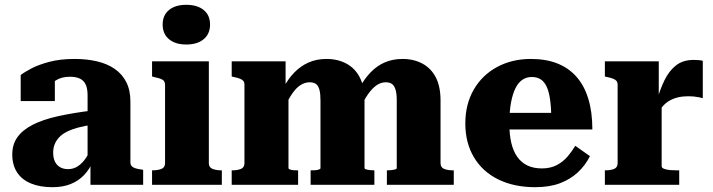

<svg xmlns="http://www.w3.org/2000/svg" viewBox="-20 -768 2963 798"><path d="M366 -309V-250Q332 -245 305.5 -238Q279 -231 259 -221Q239 -211 226.5 -198Q214 -185 207.5 -169Q201 -153 201 -134Q201 -111 208.5 -96Q216 -81 230 -73Q244 -65 263 -65Q286 -65 305 -78Q324 -91 338.5 -113.5Q353 -136 365 -168L367 -100Q353 -65 329.5 -40.5Q306 -16 273.5 -3Q241 10 198 10Q146 10 108.5 -5.5Q71 -21 51 -51.5Q31 -82 31 -126Q31 -168 52.5 -198Q74 -228 116 -249.5Q158 -271 221 -285Q284 -299 366 -309ZM356 0V-99L344 -97V-372Q344 -400 336 -417Q328 -434 311.5 -441.5Q295 -449 271 -449Q235 -449 211.5 -433.5Q188 -418 175 -396Q167 -406 166 -415Q165 -424 169.5 -432.5Q174 -441 184 -447Q194 -453 208 -455V-348H66V-456Q81 -468 110.5 -483.5Q140 -499 185 -511Q230 -523 290 -523Q341 -523 383.5 -513Q426 -503 457 -481.5Q488 -460 505 -426.5Q522 -393 522 -346V-93Q522 -83 528 -77Q534 -71 544.5 -68Q555 -65 571 -63L575 -62V0Z M754 -583Q709 -583 682.5 -605Q656 -627 656 -666Q656 -705 682.5 -726.5Q709 -748 754 -748Q800 -748 826.5 -726.5Q853 -705 853 -666Q853 -627 826.5 -605Q800 -583 754 -583ZM848 -513V-90Q848 -72 863.5 -66Q879 -60 901 -60H902V0H612V-60H613Q636 -60 651 -66Q666 -72 666 -90V-415Q666 -431 655 -437Q644 -443 620 -448L612 -450V-513Z M943 0V-60H944Q967 -60 981.5 -66Q996 -72 996 -90V-415Q996 -426 991.5 -431.5Q987 -437 977 -441Q967 -445 951 -448L943 -450V-513H1167V-399L1179 -402V-69Q1179 -66 1185.5 -63.5Q1192 -61 1200.5 -60.5Q1209 -60 1217 -60H1219V0ZM1536 0H1271V-60H1272Q1281 -60 1290 -60.5Q1299 -61 1305.5 -63.5Q1312 -66 1312 -69V-352Q1312 -377 1308 -393.5Q1304 -410 1294.5 -418Q1285 -426 1267 -426Q1248 -426 1230 -415Q1212 -404 1194.5 -379Q1177 -354 1159 -312L1157 -401Q1177 -440 1203.5 -467Q1230 -494 1263 -508.5Q1296 -523 1337 -523Q1384 -523 1420 -503.5Q1456 -484 1475.5 -446Q1495 -408 1495 -350V-70Q1495 -66 1501.5 -64Q1508 -62 1517.5 -61Q1527 -60 1535 -60H1536ZM1866 0H1588V-60H1590Q1598 -60 1607 -61Q1616 -62 1622.5 -64Q1629 -66 1629 -69V-352Q1629 -377 1624.5 -393.5Q1620 -410 1610.5 -418Q1601 -426 1583 -426Q1563 -426 1545 -413.5Q1527 -401 1510 -377Q1493 -353 1475 -314L1473 -401Q1494 -440 1520.5 -467.5Q1547 -495 1580 -509Q1613 -523 1653 -523Q1700 -523 1736 -503.5Q1772 -484 1791.5 -446Q1811 -408 1811 -350V-90Q1811 -72 1826 -66Q1841 -60 1863 -60H1866Z M2097 -254Q2097 -209 2105 -174.5Q2113 -140 2130 -116Q2147 -92 2172.5 -80Q2198 -68 2232 -68Q2268 -68 2294.5 -82Q2321 -96 2339.5 -118Q2358 -140 2371 -162L2432 -119Q2413 -81 2382 -52Q2351 -23 2307.5 -6.5Q2264 10 2204 10Q2117 10 2051.5 -22Q1986 -54 1950 -114Q1914 -174 1914 -255Q1914 -335 1949 -395.5Q1984 -456 2046 -489.5Q2108 -523 2186 -523Q2249 -523 2296 -504.5Q2343 -486 2375.5 -449.5Q2408 -413 2425 -358Q2442 -303 2442 -230H2070V-299H2294L2272 -271Q2271 -322 2266 -356Q2261 -390 2251 -410Q2241 -430 2226 -439Q2211 -448 2190 -448Q2169 -448 2152 -437Q2135 -426 2123 -402.5Q2111 -379 2104 -342.5Q2097 -306 2097 -254Z M2901 -515V-360Q2893 -362 2883.5 -364Q2874 -366 2863 -367Q2852 -368 2841 -368Q2818 -368 2798.5 -363.5Q2779 -359 2762.5 -349.5Q2746 -340 2733 -324.5Q2720 -309 2709 -286L2708 -342Q2722 -394 2741.5 -434Q2761 -474 2790 -496.5Q2819 -519 2863 -519Q2876 -519 2886 -518Q2896 -517 2901 -515ZM2494 0V-60H2495Q2518 -60 2532.5 -66Q2547 -72 2547 -90V-415Q2547 -426 2542.5 -431.5Q2538 -437 2528 -441Q2518 -445 2502 -448L2494 -450V-513H2718V-350L2730 -362V-77Q2730 -70 2741 -66Q2752 -62 2767 -61Q2782 -60 2794 -60H2803V0Z"/></svg>

Font: Roboto Serif 36pt
Style: Bold
Weight: 700
Version: Version 1.008